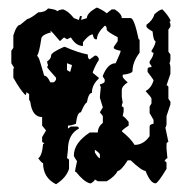

<svg xmlns="http://www.w3.org/2000/svg" viewBox="-20 -470 484 505"><path d="M234.9 -450.2Q251 -443.4 260.7 -435.1L273.9 -445.3H281.7Q300.3 -433.6 300.3 -422.4H323.7Q333 -422.4 344.7 -366.7Q347.2 -366.7 347.2 -364.3V-331.5Q328.6 -306.6 328.6 -283.7Q328.6 -276.4 302.7 -273.4V-268.6Q302.7 -264.6 315.9 -253.4Q300.3 -243.2 300.3 -232.9V-215.3L302.7 -200.2Q300.3 -195.8 300.3 -189.9Q305.2 -189.5 305.2 -185.1V-177.2L302.7 -164.6Q306.2 -164.6 318.4 -149.4V-139.6Q300.3 -127.9 300.3 -124.5Q323.7 -106 334 -88.9Q357.4 -88.9 373.5 -111.8V-137.2Q373.5 -143.1 383.8 -144.5V-154.8L373.5 -172.4V-189.9L378.4 -197.8V-210.4Q378.4 -213.9 362.8 -230.5Q377.9 -238.3 383.8 -258.3Q383.8 -260.7 368.2 -280.8V-288.6Q368.2 -293.5 378.4 -293.5V-296.4L373.5 -303.7V-308.6Q383.8 -322.3 383.8 -331.5Q378.4 -331.5 378.4 -336.4Q389.2 -353 389.2 -361.8Q383.8 -361.8 381.3 -387.2Q365.2 -396.5 365.2 -399.9V-404.8Q381.8 -416.5 386.2 -432.6Q400.4 -445.3 407.2 -445.3Q421.4 -430.7 428.2 -417.5V-415Q428.2 -412.6 425.8 -412.6L428.2 -407.2V-399.9L422.9 -392.1V-334L428.2 -326.7V-314Q428.2 -308.1 425.8 -303.7Q428.2 -299.3 428.2 -293.5V-275.9L418 -245.6Q422.9 -244.6 422.9 -240.7V-210.4L428.2 -202.6V-195.3L418 -164.6V-144.5Q418 -138.7 415 -134.3L422.9 -96.7Q418 -95.7 418 -91.3V-78.6L420.4 -53.7Q416.5 -53.7 412.6 -45.9Q418 -45.4 418 -41V-25.9Q395 12.2 389.2 12.2Q375.5 12.2 362.8 -20.5Q353 -20.5 323.7 -48.3H315.9Q298.3 -20.5 289.6 -20.5Q281.7 -5.4 260.7 6.8H237.3L229.5 2Q229.5 5.9 219.2 12.2H216.3Q200.2 7.8 179.7 -18.1H177.2Q177.2 -21.5 182.6 -45.9Q174.3 -57.6 174.3 -61Q174.3 -94.2 216.3 -121.6H237.3Q237.3 -136.2 250.5 -147V-164.6L242.7 -174.8L250.5 -187.5L242.7 -212.9Q242.7 -218.3 245.1 -240.7Q242.7 -245.6 242.7 -248Q255.4 -251.5 255.4 -255.9V-260.7L250.5 -268.6V-271Q263.7 -303.7 284.2 -303.7Q297.4 -332 297.4 -336.4Q279.3 -339.8 279.3 -344.2V-346.7L289.6 -361.8V-372.1Q260.7 -387.2 260.7 -392.1Q260.7 -402.3 255.4 -402.3Q234.9 -382.8 234.9 -366.7H231.9Q226.1 -366.7 224.1 -379.4H221.7Q210.9 -376 198.2 -358.9V-349.1Q179.7 -349.1 166.5 -371.6L156.2 -366.7L148.4 -371.6L137.7 -361.8Q114.7 -389.6 111.8 -389.6L114.3 -384.8Q88.4 -378.4 88.4 -366.7Q83 -330.6 77.6 -323.7L82.5 -316.4Q85.9 -307.1 96.2 -271Q104.5 -271 112.3 -253.4H119.6Q123.5 -253.4 127.4 -260.7V-265.6Q104 -291.5 104 -293.5L106.4 -298.8Q104 -303.2 104 -308.6Q114.3 -314.9 114.3 -323.7Q114.3 -332 148.4 -346.7H150.9Q185.5 -331.5 210.9 -326.7Q210.9 -314 216.3 -314L229.5 -323.7H231.9Q235.8 -323.7 239.7 -316.4V-311.5Q232.4 -301.8 224.1 -280.8V-278.3L239.7 -265.6V-263.2Q221.7 -247.1 221.7 -225.6Q212.9 -225.6 208.5 -200.2Q203.6 -200.2 192.9 -174.8Q183.1 -174.8 179.7 -144.5Q167.5 -139.6 158.7 -139.6V-131.8L166.5 -137.2H182.6Q187.5 -136.2 187.5 -131.8Q158.7 -116.7 158.7 -76.2L156.2 -53.7Q161.6 -52.7 161.6 -48.3V-25.9Q154.3 -2.4 127.4 14.6Q93.3 -2.4 93.3 -41Q89.8 -41 80.6 -53.7Q90.8 -60.5 93.3 -91.3Q96.2 -91.3 96.2 -94.2Q90.8 -94.2 90.8 -99.1V-109.4L101.1 -127L90.8 -139.6V-162.1Q64.5 -162.1 59.6 -202.6L56.6 -207.5V-222.7L49.3 -227.5Q49.3 -220.2 46.4 -220.2Q33.2 -233.4 15.1 -265.6V-288.6Q15.1 -291 17.6 -291L9.8 -303.7V-336.4L15.1 -344.2V-377Q23.9 -404.8 33.2 -404.8L51.8 -419.9Q59.6 -420.9 80.6 -437.5Q98.1 -437.5 106.4 -447.8Q129.9 -444.8 129.9 -440.4Q138.7 -445.3 146 -445.3Q159.7 -440.9 174.3 -422.4L187.5 -417.5L190.4 -427.7H195.3L193.4 -417.5L208.5 -422.4Q208.5 -436 234.9 -450.2ZM156.2 -303.7V-285.6L164.6 -280.8L169.4 -298.8ZM229.5 -76.2V-68.8Q238.8 -53.7 242.7 -53.7V-63.5Q242.7 -66.9 229.5 -76.2Z"/></svg>

Font: Truetypewriter PolyglOTT
Style: Regular
Weight: 400
Designer: Sergey Beatoff a.k.a. Sam_T
Version: Version 3.76